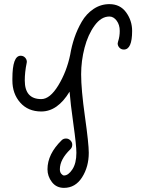

<svg xmlns="http://www.w3.org/2000/svg" viewBox="-20 -570 700 930"><path d="M300 101Q312 101 321 110Q330 119 330 131Q330 144 321 153Q270 202 270 250Q270 264 277 272Q284 280 290 280Q311 280 330.5 250.5Q350 221 350 170Q350 134 335.5 31Q321 -72 317 -126Q259 -30 180 -30Q116 -30 78 -73Q40 -116 40 -180V-189Q40 -300 80 -300Q93 -300 101.5 -291Q110 -282 110 -270Q110 -269 109.5 -267Q109 -265 109 -264Q100 -220 100 -180Q100 -90 180 -90Q222 -90 262.5 -156.5Q303 -223 320 -305Q327 -347 340.5 -387Q354 -427 376 -465Q398 -503 433 -526.5Q468 -550 510 -550Q562 -550 591 -510Q620 -470 620 -420Q620 -330 580 -330Q567 -330 558.5 -339Q550 -348 550 -360Q550 -363 552 -369Q560 -393 560 -420Q560 -450 545 -470Q530 -490 510 -490Q470 -490 438 -446Q406 -402 389.5 -338.5Q373 -275 373 -210Q373 -136 391.5 -5Q410 126 410 170Q410 238 377.5 289Q345 340 290 340Q253 340 231.5 312Q210 284 210 250Q210 176 279 109Q287 101 300 101Z"/></svg>

Font: Pecita
Style: Book
Weight: 400
Width: 7
Version: Version 4.3